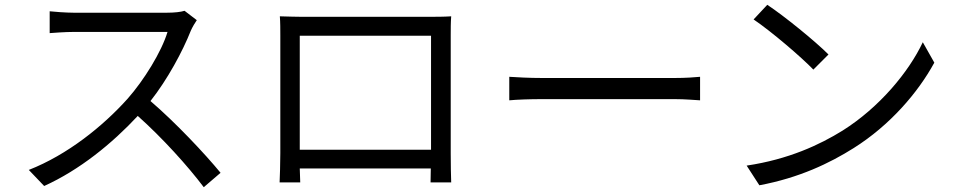

<svg xmlns="http://www.w3.org/2000/svg" viewBox="-20 -753 3990 800"><path d="M800 -669 749 -708C733 -703 707 -700 674 -700C637 -700 328 -700 288 -700C258 -700 201 -704 187 -706V-615C198 -616 253 -620 288 -620C323 -620 642 -620 678 -620C653 -537 580 -419 512 -342C409 -227 261 -108 100 -45L164 22C312 -45 447 -155 554 -270C656 -179 762 -62 829 27L899 -33C834 -112 712 -242 607 -332C678 -422 741 -539 775 -625C781 -639 794 -661 800 -669Z M1146 -685C1148 -661 1148 -630 1148 -607C1148 -569 1148 -156 1148 -115C1148 -80 1146 -6 1145 7H1231L1229 -51H1775L1774 7H1860C1859 -4 1858 -82 1858 -114C1858 -152 1858 -561 1858 -607C1858 -632 1858 -660 1860 -685C1830 -683 1794 -683 1772 -683C1723 -683 1289 -683 1235 -683C1212 -683 1185 -684 1146 -685ZM1229 -129V-604H1776V-129Z M2102 -433V-335C2133 -338 2186 -340 2241 -340C2316 -340 2715 -340 2790 -340C2835 -340 2877 -336 2897 -335V-433C2875 -431 2839 -428 2789 -428C2715 -428 2315 -428 2241 -428C2185 -428 2132 -431 2102 -433Z M3177 -733 3120 -672C3194 -622 3319 -515 3369 -463L3432 -526C3376 -582 3248 -686 3177 -733ZM3091 -63 3144 19C3310 -12 3437 -73 3537 -136C3688 -231 3805 -367 3873 -492L3825 -577C3767 -454 3645 -306 3491 -209C3396 -150 3266 -89 3091 -63Z"/></svg>

Font: Noto Sans HK
Style: Regular
Weight: 400
Designer: Ryoko NISHIZUKA 西塚涼子 (kana, bopomofo & ideographs); Paul D. Hunt (Latin, Greek & Cyrillic); Sandoll Communications 산돌커뮤니
Foundry: Adobe
Version: Version 2.004;hotconv 1.0.118;makeotfexe 2.5.65603